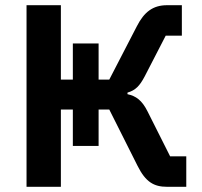

<svg xmlns="http://www.w3.org/2000/svg" viewBox="-20 -718 776 738"><path d="M82 0H214V-297H260V-157H359V-297H400L509 -80C540 -18 572 0 622 0H696V-117H634L547 -290C526 -332 503 -349 470 -356V-362C501 -371 517 -388 536 -424L617 -581H679V-698H622C568 -698 534 -672 506 -617L400 -412H359V-551H260V-412H214V-698H82Z"/></svg>

Font: Braiins Sans SemiBold
Style: Regular
Weight: 600
Designer: Mike Abbink, Paul van der Laan, Pieter van Rosmalen, Jiri Chlebus, Lubos Buracinsky
Foundry: Bold Monday, Sudetype
Version: Version 1.000;hotconv 1.0.109;makeotfexe 2.5.65596